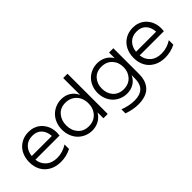

<svg xmlns="http://www.w3.org/2000/svg" viewBox="10 -1542 2531 2531"><g transform="rotate(-45 1276.0 -276.0)"><path d="M336.9 12.2Q243.7 12.2 174.8 -26.6Q106 -65.4 71 -131.1Q36.1 -196.8 36.1 -279.8Q36.1 -362.3 69.3 -428.5Q102.5 -494.6 165.8 -533.2Q229 -571.8 311 -571.8Q359.9 -571.8 401.9 -557.4Q443.8 -543 474.6 -517.6Q505.4 -492.2 527.6 -458Q549.8 -423.8 560.8 -383.5Q571.8 -343.3 571.8 -299.8Q571.8 -276.4 567.9 -248H117.2Q125 -166 183.8 -113Q242.7 -60.1 340.8 -60.1Q439.5 -60.1 530.8 -118.2V-34.2Q438.5 12.2 336.9 12.2ZM117.2 -315.9H492.2Q486.3 -401.4 439.7 -450.7Q393.1 -500 311 -500Q226.6 -500 175.8 -448.2Q125 -396.5 117.2 -315.9Z M1137.7 -279.8Q1137.7 -340.8 1113 -390.4Q1088.4 -439.9 1040 -470Q991.7 -500 927.7 -500Q833.5 -500 778.8 -437Q724.1 -374 724.1 -279.8Q724.1 -185.5 778.8 -122.8Q833.5 -60.1 927.7 -60.1Q1023.9 -60.1 1080.8 -123Q1137.7 -186 1137.7 -279.8ZM920.9 -571.8Q994.6 -571.8 1051 -536.9Q1107.4 -502 1137.7 -435.1V-750H1217.8V0H1137.7V-109.9Q1103.5 -50.8 1046.9 -19.3Q990.2 12.2 920.9 12.2Q864.3 12.2 813.2 -9.3Q762.2 -30.8 724.9 -68.6Q687.5 -106.4 665.8 -161.4Q644 -216.3 644 -279.8Q644 -343.3 665.8 -398.2Q687.5 -453.1 724.9 -491Q762.2 -528.8 813.2 -550.3Q864.3 -571.8 920.9 -571.8Z M1882.8 -84Q1882.8 -19 1866.5 31.7Q1850.1 82.5 1815.9 120.4Q1781.7 158.2 1725.3 178.2Q1668.9 198.2 1592.8 198.2Q1498 198.2 1388.7 160.2V85Q1497.6 126 1595.7 126Q1694.8 126 1748.8 76.4Q1802.7 26.9 1802.7 -84V-139.2Q1772.9 -75.2 1717.5 -41.5Q1662.1 -7.8 1590.8 -7.8Q1535.2 -7.8 1485.1 -28.6Q1435.1 -49.3 1398.4 -85.9Q1361.8 -122.6 1340.3 -175.5Q1318.8 -228.5 1318.8 -290Q1318.8 -351.6 1340.3 -404.3Q1361.8 -457 1398.4 -493.7Q1435.1 -530.3 1485.1 -551Q1535.2 -571.8 1590.8 -571.8Q1658.7 -571.8 1714.1 -542Q1769.5 -512.2 1802.7 -455.1V-560.1H1882.8ZM1398.9 -290Q1398.9 -246.6 1412.4 -208.5Q1425.8 -170.4 1450.4 -141.8Q1475.1 -113.3 1513.2 -96.7Q1551.3 -80.1 1597.7 -80.1Q1691.4 -80.1 1747.1 -140.4Q1802.7 -200.7 1802.7 -290Q1802.7 -379.9 1747.3 -439.9Q1691.9 -500 1597.7 -500Q1505.4 -500 1452.1 -440.2Q1398.9 -380.4 1398.9 -290Z M2281.2 12.2Q2188 12.2 2119.1 -26.6Q2050.3 -65.4 2015.4 -131.1Q1980.5 -196.8 1980.5 -279.8Q1980.5 -362.3 2013.7 -428.5Q2046.9 -494.6 2110.1 -533.2Q2173.3 -571.8 2255.4 -571.8Q2304.2 -571.8 2346.2 -557.4Q2388.2 -543 2418.9 -517.6Q2449.7 -492.2 2471.9 -458Q2494.1 -423.8 2505.1 -383.5Q2516.1 -343.3 2516.1 -299.8Q2516.1 -276.4 2512.2 -248H2061.5Q2069.3 -166 2128.2 -113Q2187 -60.1 2285.2 -60.1Q2383.8 -60.1 2475.1 -118.2V-34.2Q2382.8 12.2 2281.2 12.2ZM2061.5 -315.9H2436.5Q2430.7 -401.4 2384 -450.7Q2337.4 -500 2255.4 -500Q2170.9 -500 2120.1 -448.2Q2069.3 -396.5 2061.5 -315.9Z"/></g></svg>

Font: TASA Explorer
Style: Regular
Weight: 400
Designer: Weizhong Zhang
Foundry: Local Remote
Version: Version 1.000;Glyphs 3.1.2 (3151)